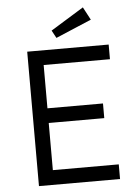

<svg xmlns="http://www.w3.org/2000/svg" viewBox="-60 -950 718 996"><g transform="rotate(-5 299.0 -452.0)"><path d="M102 0V-700H526.2V-623.7H181V-76.3H524.2V0ZM138.9 -321.8V-398.2H470.2V-321.8ZM259.3 -758 237.7 -797.9 409.6 -903.8 445.2 -836.7Z"/></g></svg>

Font: Lexend Medium
Style: Regular
Weight: 500
Designer: Bonnie Shaver-Troup, Thomas Jockin
Foundry: Lexend
Version: Version 1.005